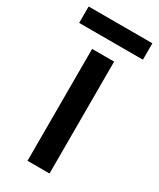

<svg xmlns="http://www.w3.org/2000/svg" viewBox="-197 -743 663 801"><g transform="rotate(30 134.5 -342.5)"><path d="M188 0H82V-539H188ZM288 -685V-606H-19V-685Z"/></g></svg>

Font: Noto Sans Khmer Medium
Style: Regular
Weight: 500
Version: Version 2.003